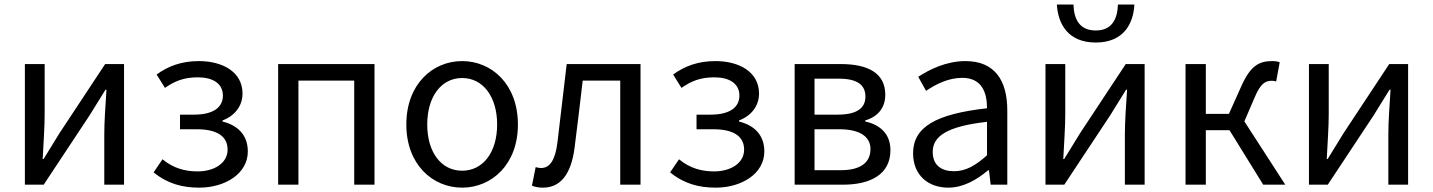

<svg xmlns="http://www.w3.org/2000/svg" viewBox="-20 -832 6456 865"><path d="M92.1 0H176.9L382.8 -311.1C403.2 -343.7 434.2 -394.3 455.1 -427.7H459.7C455.1 -357.1 449.8 -284.5 449.8 -226.7V0H538.8V-543.4H453.7L248.2 -232.3C228.2 -199.3 196.9 -149.1 176.5 -115.7H172.3C175.8 -185.9 181.2 -258.9 181.2 -316.1V-543.4H92.1Z M877.5 13.4C993.9 13.4 1096.5 -49.4 1096.5 -149.6C1096.5 -227.4 1046.9 -268.6 982.6 -284.4V-289.4C1040.5 -311.5 1072.6 -357.1 1072.6 -410.5C1072.6 -509.2 981.2 -556.8 876.1 -556.8C797.1 -556.8 737 -533.7 685.6 -496.3L723.2 -436C767.2 -466.7 808.2 -483.6 871.4 -483.6C937.9 -483.6 984.2 -456.4 984.2 -401.4C984.2 -348.3 940.9 -315.5 853.8 -315.5H791V-249.7H866.5C955.6 -249.7 1005.4 -219.4 1005.4 -157.8C1005.4 -96.6 944.7 -59.8 869.9 -59.8C814.8 -59.8 761.4 -73.6 712.1 -114.4L672 -55.4C736 -3.7 802.3 13.4 877.5 13.4Z M1233.1 0H1324.5V-469H1575.8V0H1667.2V-543.4H1233.1Z M2062.1 13.4C2195.2 13.4 2313.3 -91.1 2313.3 -271C2313.3 -452.3 2195.2 -556.8 2062.1 -556.8C1928.7 -556.8 1810.6 -452.3 1810.6 -271C1810.6 -91.1 1928.7 13.4 2062.1 13.4ZM2062.1 -62.9C1967.7 -62.9 1904.8 -146.1 1904.8 -271C1904.8 -396.1 1967.7 -480.5 2062.1 -480.5C2156.2 -480.5 2219.7 -396.1 2219.7 -271C2219.7 -146.1 2156.2 -62.9 2062.1 -62.9Z M2425.8 13.4C2505.2 13.4 2553.3 -47 2568.7 -167.3C2581.9 -268.4 2593.3 -368.5 2605.2 -469H2774.3V0H2865.7V-543.4H2533.1C2518.9 -425.7 2505.4 -307.8 2491.4 -190.5C2481.6 -110.1 2456.6 -75.1 2418 -75.1C2408.2 -75.1 2401.1 -77.1 2393.3 -79.1L2376.5 4.7C2391.8 10.2 2405.5 13.4 2425.8 13.4Z M3204.5 13.4C3320.9 13.4 3423.5 -49.4 3423.5 -149.6C3423.5 -227.4 3373.9 -268.6 3309.6 -284.4V-289.4C3367.5 -311.5 3399.6 -357.1 3399.6 -410.5C3399.6 -509.2 3308.2 -556.8 3203.1 -556.8C3124.1 -556.8 3064 -533.7 3012.6 -496.3L3050.2 -436C3094.2 -466.7 3135.2 -483.6 3198.4 -483.6C3264.9 -483.6 3311.2 -456.4 3311.2 -401.4C3311.2 -348.3 3267.9 -315.5 3180.8 -315.5H3118V-249.7H3193.5C3282.6 -249.7 3332.4 -219.4 3332.4 -157.8C3332.4 -96.6 3271.7 -59.8 3196.9 -59.8C3141.8 -59.8 3088.4 -73.6 3039.1 -114.4L2999 -55.4C3063 -3.7 3129.3 13.4 3204.5 13.4Z M3560.1 0H3777.7C3903 0 3991.6 -47.2 3991.6 -155.5C3991.6 -233.3 3939.5 -271.1 3877.9 -285V-289.4C3934.1 -306 3968.4 -345.4 3968.4 -405.2C3968.4 -504.3 3887.6 -543.4 3768.1 -543.4H3560.1ZM3649.6 -315.5V-477.6H3759.1C3843.7 -477.6 3878.9 -448.5 3878.9 -396.6C3878.9 -346.7 3843.3 -315.5 3753 -315.5ZM3649.6 -65.2V-249.7H3761.6C3854 -249.7 3901.6 -216.1 3901.6 -160.8C3901.6 -99.9 3857.8 -65.2 3767.4 -65.2Z M4252.2 13.4C4319.5 13.4 4380.4 -21.7 4431.7 -64.9H4435.5L4443.2 0H4518.1V-334C4518.1 -468.7 4462.5 -556.8 4329.5 -556.8C4242.4 -556.8 4166.2 -518.2 4116.9 -486L4152 -422.7C4195 -451.7 4251.8 -481.3 4315 -481.3C4404.2 -481.3 4426.9 -414 4426.7 -344.2C4195.5 -318.4 4093.6 -259.5 4093.6 -141.3C4093.6 -43.3 4161.2 13.4 4252.2 13.4ZM4277.8 -60.6C4224.4 -60.6 4182.1 -85.1 4182.1 -147.4C4182.1 -217.3 4243.7 -262.5 4426.7 -283.2V-132.4C4374.4 -85.5 4330.3 -60.6 4277.8 -60.6Z M4690.1 0H4774.9L4980.8 -311.1C5001.2 -343.7 5032.2 -394.3 5053.1 -427.7H5057.7C5053.1 -357.1 5047.8 -284.5 5047.8 -226.7V0H5136.8V-543.4H5051.7L4846.2 -232.3C4826.2 -199.3 4794.9 -149.1 4774.5 -115.7H4770.3C4773.8 -185.9 4779.2 -258.9 4779.2 -316.1V-543.4H4690.1ZM4916.7 -640.4C5041.9 -640.4 5086.4 -725.2 5090.6 -811.7H5016.5C5014.5 -748.1 4990.7 -694.7 4916.7 -694.7C4841.4 -694.7 4818.2 -748.1 4816.2 -811.7H4741.4C4746.3 -725.2 4791.1 -640.4 4916.7 -640.4Z M5321.1 0H5412.5V-245.3H5519.2L5671 0H5770.4L5586.1 -285.2L5632.7 -393.5C5660.4 -459.2 5682.4 -468.1 5711 -468.1C5719 -468.1 5722.9 -466.9 5729.3 -464.9L5745.3 -551.2C5737.4 -554.8 5725.1 -556.8 5713 -556.8C5654.2 -556.8 5614.4 -539 5571.1 -440.8L5516.6 -319.1H5412.5V-543.4H5321.1Z M5877.1 0H5961.9L6167.8 -311.1C6188.2 -343.7 6219.2 -394.3 6240.1 -427.7H6244.7C6240.1 -357.1 6234.8 -284.5 6234.8 -226.7V0H6323.8V-543.4H6238.7L6033.2 -232.3C6013.2 -199.3 5981.9 -149.1 5961.5 -115.7H5957.3C5960.8 -185.9 5966.2 -258.9 5966.2 -316.1V-543.4H5877.1Z"/></svg>

Font: Source Han Sans JP VF
Style: Regular
Weight: 250
Designer: Ryoko NISHIZUKA 西塚涼子 (kana, bopomofo & ideographs); Paul D. Hunt (Latin, Greek & Cyrillic); Sandoll Communications 산돌커뮤니
Foundry: Adobe
Version: Version 2.004;hotconv 1.0.118;makeotfexe 2.5.65603